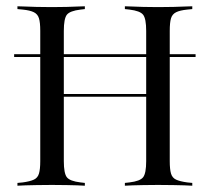

<svg xmlns="http://www.w3.org/2000/svg" viewBox="-20 -591 668 611"><path d="M25 -409.7V-418.5H602.4V-409.7ZM108.1 -369.4V-492.7Q108.1 -519.4 104 -532.7Q100 -546 87.9 -552Q75.8 -558.1 52.4 -560.5L35.5 -562.1V-571Q46 -571 61.3 -570.2Q76.6 -569.4 96 -569Q115.3 -568.5 137.1 -568.5H145.2H153.2Q174.2 -568.5 192.7 -569Q211.3 -569.4 225.8 -570.2Q240.3 -571 250 -571V-562.1L236.3 -560.5Q202.4 -556.5 192.7 -544Q183.1 -531.5 183.1 -492.7V-369.4ZM445.2 -201.6V-492.7Q445.2 -531.5 435.5 -544Q425.8 -556.5 391.9 -560.5L377.4 -562.1V-571Q387.9 -571 402.4 -570.2Q416.9 -569.4 435.5 -569Q454 -568.5 475 -568.5H483.1H491.1Q512.9 -568.5 532.3 -569Q551.6 -569.4 566.5 -570.2Q581.5 -571 591.9 -571V-562.1L575.8 -560.5Q552.4 -558.1 540.3 -552Q528.2 -546 524.2 -532.7Q520.2 -519.4 520.2 -492.7V-201.6ZM137.1 -2.4Q115.3 -2.4 96 -2Q76.6 -1.6 61.3 -1.2Q46 -0.8 35.5 0V-8.9L52.4 -10.5Q75.8 -13.7 87.9 -19.4Q100 -25 104 -38.7Q108.1 -52.4 108.1 -78.2V-369.4H183.1V-78.2Q183.1 -39.5 192.7 -27Q202.4 -14.5 236.3 -10.5L250 -8.9V0Q240.3 -0.8 225.8 -1.2Q211.3 -1.6 192.7 -2Q174.2 -2.4 153.2 -2.4H145.2ZM154.8 -283.1V-291.9H473.4V-283.1ZM475 -2.4Q454 -2.4 435.5 -2Q416.9 -1.6 402.4 -1.2Q387.9 -0.8 377.4 0V-8.9L391.9 -10.5Q425.8 -14.5 435.5 -27Q445.2 -39.5 445.2 -78.2V-201.6H520.2V-78.2Q520.2 -52.4 524.2 -38.7Q528.2 -25 540.3 -19.4Q552.4 -13.7 575.8 -10.5L591.9 -8.9V0Q581.5 -0.8 566.5 -1.2Q551.6 -1.6 532.3 -2Q512.9 -2.4 491.1 -2.4H483.1Z"/></svg>

Font: Playfair 144pt SemiCondensed Light
Style: Regular
Weight: 300
Width: 4
Designer: Claus Eggers Sørensen
Foundry: Claus Eggers Sørensen
Version: Version 2.203